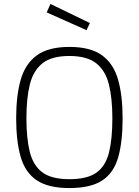

<svg xmlns="http://www.w3.org/2000/svg" viewBox="-20 -945 704 974"><path d="M332 9Q224 9 165.5 -31Q107 -71 84.5 -150.5Q62 -230 62 -345Q62 -460 85 -540.5Q108 -621 166.5 -664Q225 -707 332 -707Q439 -707 497.5 -664.5Q556 -622 579 -541Q602 -460 602 -345Q602 -225 579.5 -146.5Q557 -68 498.5 -29.5Q440 9 332 9ZM332 -36Q423 -36 469.5 -69.5Q516 -103 533 -171.5Q550 -240 550 -345Q550 -446 532.5 -516.5Q515 -587 468 -624Q421 -661 332 -661Q242 -661 195.5 -624Q149 -587 131.5 -517Q114 -447 114 -345Q114 -244 131 -175Q148 -106 194.5 -71Q241 -36 332 -36ZM419 -792 217 -882 236 -925 436 -828Z"/></svg>

Font: Cairo Play Light
Style: Regular
Weight: 300
Version: Version 3.119